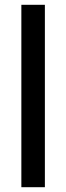

<svg xmlns="http://www.w3.org/2000/svg" viewBox="-20 -780 275 800"><path d="M167 0H69V-760H167Z"/></svg>

Font: Noto Sans Ethiopic Condensed Medium
Style: Regular
Weight: 500
Width: 3
Designer: Monotype Design Team
Foundry: Monotype Imaging Inc.
Version: Version 2.102; ttfautohint (v1.8.4.7-5d5b)